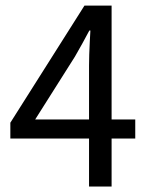

<svg xmlns="http://www.w3.org/2000/svg" viewBox="-20 -678 540 698"><path d="M303.7 0V-174.3H17.6V-231.9L287.1 -657.7H385.7V-243.7H471.7V-174.3H385.7V0ZM107.9 -243.7H303.7V-439.5Q303.7 -456.5 304.4 -479.7Q305.2 -502.9 306.4 -526.4Q307.6 -549.8 308.6 -566.9H304.7Q292.5 -543.5 279.3 -519.8Q266.1 -496.1 252.4 -472.2Z"/></svg>

Font: Varta Medium
Style: Regular
Weight: 500
Designer: Joana Correia, Viktoriya Grabowska, Eben Sorkin
Foundry: Sorkin Type Co.
Version: Version 1.004